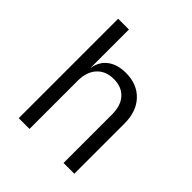

<svg xmlns="http://www.w3.org/2000/svg" viewBox="-199 -864 997 997"><g transform="rotate(45 300.0 -365.0)"><path d="M97 0V-730H176V-449H177Q185 -502 224 -531Q263 -560 325 -560Q407 -560 456 -508.5Q505 -457 505 -369V0H426V-356Q426 -422 393 -457.5Q360 -493 303 -493Q244 -493 210 -456Q176 -419 176 -353V0Z"/></g></svg>

Font: JetBrains Mono NL Light
Style: Regular
Weight: 300
Monospace: yes
Designer: Philipp Nurullin, Konstantin Bulenkov
Foundry: JetBrains
Version: Version 2.305; ttfautohint (v1.8.4.7-5d5b)